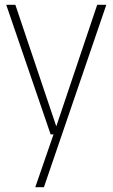

<svg xmlns="http://www.w3.org/2000/svg" viewBox="-20 -560 469 800"><path d="M191 0 6 -540H44L214.5 -33.5L385 -540H423L163 220H127L203 0Z"/></svg>

Font: Encode Sans Condensed Thin
Style: Regular
Weight: 100
Width: 3
Designer: Multiple Designers
Foundry: Impallari Type
Version: Version 3.000; ttfautohint (v1.8.3) -l 8 -r 50 -G 200 -x 14 